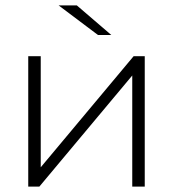

<svg xmlns="http://www.w3.org/2000/svg" viewBox="-20 -687 651 707"><path d="M84 -480H130V-71L472 -480H513V0H467V-409L125 0H84ZM196 -667H263L390 -558H341Z"/></svg>

Font: Montserrat Ace
Style: Light
Weight: 300
Designer: Julieta Ulanovsky
Foundry: Julieta Ulanovsky
Version: Version 1